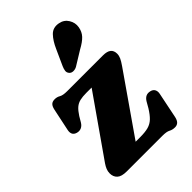

<svg xmlns="http://www.w3.org/2000/svg" viewBox="-212 -767 861 861"><g transform="rotate(-45 219.0 -336.0)"><path d="M396.2 -348.4 171.7 -25.7 148.8 -66H228.1Q260.2 -66 280.3 -71.5Q300.4 -77.1 315.4 -91.5Q330.4 -105.9 346.3 -131.6L362.1 -159.1Q370.3 -172.7 381.1 -177.8Q392 -183 406.5 -179.4Q420.2 -176.2 425.6 -165.8Q431.1 -155.4 427.9 -140.7L403 -18.8Q399.3 -2.1 391.2 5.7Q383.1 13.4 370.3 13.4Q354.4 13.4 342.2 6.7Q330.1 0 303.2 0H77.4Q45.1 0 31 -12.9Q16.9 -25.9 16.9 -47.7Q16.9 -60 21.4 -71.3Q25.9 -82.6 34.4 -95L260 -417.6L285.5 -377.4H198.4Q174.6 -377.4 158 -373.5Q141.5 -369.6 128.7 -358.6Q116 -347.6 102.2 -326.1L87.1 -300.5Q78.8 -286.8 66.9 -281.8Q55.1 -276.8 41.5 -280.8Q27.8 -284.8 23.1 -294.7Q18.4 -304.6 21.5 -319.1L44 -425.8Q47.7 -442.8 55.4 -450.2Q63.2 -457.6 77.8 -457.6Q92.4 -457.6 104.2 -450.5Q116.1 -443.4 142.5 -443.4H369.5Q396.2 -443.4 408.3 -433.3Q420.4 -423.2 420.4 -403.7Q420.4 -391.8 414.9 -379.5Q409.4 -367.2 396.2 -348.4ZM241.5 -611.4Q257.8 -648.5 278.3 -669.7Q298.9 -691 331.5 -684.9Q359 -679.9 372.8 -657.3Q386.7 -634.7 382.4 -609.6Q378.2 -584.8 362.7 -568.1Q347.3 -551.5 316 -534.6L247.5 -492.5Q237.1 -486.9 225.6 -487.2Q214.1 -487.5 207.3 -495.1Q199.5 -504 201.1 -514.8Q202.7 -525.7 207.9 -537.3Z"/></g></svg>

Font: Fraunces 144pt S100 Black
Style: Regular
Weight: 900
Version: Version 1.000